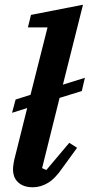

<svg xmlns="http://www.w3.org/2000/svg" viewBox="-20 -780 379 812"><path d="M119 12Q96 12 80 5.5Q64 -1 54 -11.5Q44 -22 39.5 -35Q35 -48 35 -62Q35 -74 37.5 -89Q40 -104 43 -115L95 -323L31 -303L46 -359L109 -379L181 -664H98L111 -717L331 -760L246 -422L339 -451L326 -395L232 -366L158 -69L176 -61L273 -176L306 -155L245 -71Q213 -24 182 -6Q151 12 119 12Z"/></svg>

Font: IBM Plex Serif SemiBold
Style: Italic
Weight: 600
Italic angle: -14°
Designer: Mike Abbink, Paul van der Laan, Pieter van Rosmalen
Foundry: Bold Monday
Version: Version 2.5